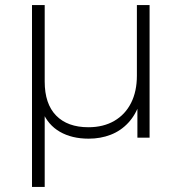

<svg xmlns="http://www.w3.org/2000/svg" viewBox="-20 -542 715 756"><path d="M106 194V-522H156V-221Q156 -133 201 -87Q246 -41 328 -41Q387 -41 430 -66Q473 -91 496 -136.5Q519 -182 519 -244V-522H569V0H521V-149L530 -137Q515 -91 485.5 -59Q456 -27 416 -11.5Q376 4 329 4Q263 4 216 -23Q169 -50 147 -103L156 -130V194Z"/></svg>

Font: Modern
Style: Regular
Weight: 300
Designer: Julieta Ulanovsky
Foundry: Julieta Ulanovsky
Version: Version 8.000